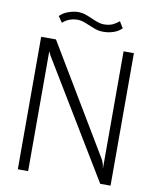

<svg xmlns="http://www.w3.org/2000/svg" viewBox="-100 -1023 899 1099"><g transform="rotate(10 349.5 -473.0)"><path d="M80 0V-770H166L538 -149Q546.5 -135.5 551.2 -122Q556 -108.5 559 -87.5V-770H619V0H559L164.5 -651.5Q158 -661.5 151.2 -673.5Q144.5 -685.5 140 -696V0ZM183 -869.5 158.5 -904.5Q177.5 -925 208.8 -935.8Q240 -946.5 266 -946.5Q292 -946.5 319 -935.5Q346 -924.5 372.2 -913.5Q398.5 -902.5 421.5 -902.5Q449.5 -902.5 470 -911.5Q490.5 -920.5 508.5 -936L531.5 -899Q511.5 -879 483.2 -869.5Q455 -860 424 -860Q396 -860 368.8 -870.8Q341.5 -881.5 316.2 -892Q291 -902.5 268.5 -902.5Q245.5 -902.5 223.2 -894.5Q201 -886.5 183 -869.5Z"/></g></svg>

Font: Junction Light
Style: Regular
Weight: 300
Designer: Caroline Hadilaksono
Foundry: Caroline Hadilaksono, Tyler Finck, The League of Moveable Type
Version: Version 2.000; ttfautohint (v1.8.3)